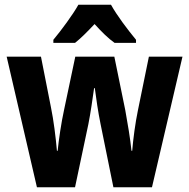

<svg xmlns="http://www.w3.org/2000/svg" viewBox="-20 -786 795 806"><path d="M446 -766H309C287 -726 236 -657 204 -619V-606H295C319 -625 346 -652 377 -685C407 -652 434 -625 461 -606H551V-619C514 -664 471 -721 446 -766ZM402 -266 456 0H618L746 -548H605L559 -323C548 -270 539 -203 535 -153H532C527 -203 516 -268 506 -323L460 -548H296L249 -325C237 -270 227 -202 222 -153H219C214 -210 205 -282 194 -335L152 -548H8L135 0H295L351 -265C360 -310 369 -373 375 -416H378C383 -377 392 -314 402 -266Z"/></svg>

Font: Noto Sans Bengali Condensed
Style: Bold
Weight: 700
Width: 3
Designer: Joana Ranito - Universal Thirst; Jelle Bosma - Monotype Design Team
Foundry: Universal Thirst ehf.
Version: Version 3.000